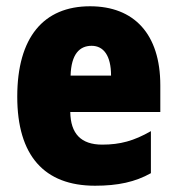

<svg xmlns="http://www.w3.org/2000/svg" viewBox="-20 -582 563 612"><path d="M267 -562C119 -562 35 -463 35 -274C35 -86 121 10 283 10C356 10 411 -2 461 -30V-164C407 -133 363 -121 306 -121C238 -121 205 -156 204 -225H491V-310C491 -474 407 -562 267 -562ZM272 -436C310 -436 334 -405 334 -341H205C207 -410 234 -436 272 -436Z"/></svg>

Font: Noto Sans Devanagari Condensed Black
Style: Regular
Weight: 900
Width: 3
Designer: Jelle Bosma - Monotype Design Team
Foundry: Monotype Imaging Inc.
Version: Version 2.004